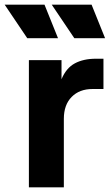

<svg xmlns="http://www.w3.org/2000/svg" viewBox="-69 -804 475 824"><path d="M55 -546H195V-464Q215 -512 252 -532Q289 -552 343 -552H375V-422H328Q272 -422 238.5 -388Q205 -354 205 -294V0H55ZM153 -784H324L382 -640H250ZM122 -784 180 -640H48L-49 -784Z"/></svg>

Font: Eudoxus Sans ExtraBold
Style: Regular
Weight: 800
Designer: Stijn de Vries
Foundry: tokotype
Version: Version 2.005